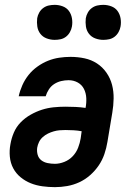

<svg xmlns="http://www.w3.org/2000/svg" viewBox="-20 -762 540 790"><path d="M206 8Q180 8 154.5 4.5Q129 1 106.5 -8Q84 -17 65 -32.5Q46 -48 34.5 -69.5Q23 -91 20.5 -117Q18 -143 23 -169Q27 -193 37 -216.5Q47 -240 65 -258.5Q83 -277 106 -290Q129 -303 152.5 -310.5Q176 -318 200.5 -320.5Q225 -323 249 -323Q270 -323 291 -322Q312 -321 332 -318Q336 -338 335 -358.5Q334 -379 325.5 -396Q317 -413 300 -422.5Q283 -432 262 -432Q247 -432 232 -428.5Q217 -425 203.5 -416.5Q190 -408 181 -394Q172 -380 168 -366H57Q62 -389 72 -411.5Q82 -434 97.5 -453.5Q113 -473 134 -488Q155 -503 177.5 -512Q200 -521 223.5 -524.5Q247 -528 270 -528Q300 -528 328 -522Q356 -516 379 -501Q402 -486 418 -463Q434 -440 441 -413Q448 -386 447.5 -356.5Q447 -327 442 -298L422 -178Q418 -153 409.5 -128Q401 -103 386 -81Q371 -59 350.5 -41Q330 -23 306 -12Q282 -1 256.5 3.5Q231 8 206 8ZM206 -88Q225 -88 245 -96Q265 -104 279.5 -119.5Q294 -135 301.5 -154.5Q309 -174 312 -193L316 -222Q300 -225 283 -226Q266 -227 249 -227Q237 -227 225 -226Q213 -225 201 -221.5Q189 -218 177.5 -212.5Q166 -207 156 -198Q146 -189 140.5 -177.5Q135 -166 133 -154Q131 -139 135 -125Q139 -111 150 -102.5Q161 -94 176 -91Q191 -88 206 -88ZM405 -598Q388 -598 372 -604Q356 -610 346 -623Q336 -636 333.5 -653Q331 -670 333 -687Q335 -699 341.5 -710.5Q348 -722 358.5 -729.5Q369 -737 381 -739.5Q393 -742 405 -742Q422 -742 438 -736Q454 -730 463.5 -717Q473 -704 476 -687Q479 -670 476 -653Q474 -641 467.5 -629.5Q461 -618 451 -610.5Q441 -603 429 -600.5Q417 -598 405 -598ZM205 -598Q188 -598 172 -604Q156 -610 146 -623Q136 -636 133.5 -653Q131 -670 133 -687Q135 -699 141.5 -710.5Q148 -722 158.5 -729.5Q169 -737 181 -739.5Q193 -742 205 -742Q222 -742 238 -736Q254 -730 263.5 -717Q273 -704 276 -687Q279 -670 276 -653Q274 -641 267.5 -629.5Q261 -618 251 -610.5Q241 -603 229 -600.5Q217 -598 205 -598Z"/></svg>

Font: Iosevka
Style: Bold Italic
Weight: 700
Italic angle: -9°
Monospace: yes
Designer: Belleve Invis
Foundry: Belleve Invis
Version: Version 32.5.0; ttfautohint (v1.8.4)